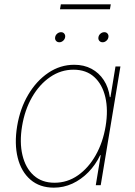

<svg xmlns="http://www.w3.org/2000/svg" viewBox="-20 -844 616 875"><path d="M225.6 11.2Q161.1 11.2 118.9 -25.1Q76.7 -61.5 60.8 -125Q44.9 -188.5 58.1 -269Q71.3 -349.1 108.6 -412.4Q146 -475.6 200.2 -512.2Q254.4 -548.8 318.4 -548.8Q362.8 -548.8 397 -530.5Q431.2 -512.2 452.9 -479Q474.6 -445.8 480.5 -401.4H483.4L506.3 -541H528.8L439 0H416.5L439 -136.7H436.5Q415.5 -92.8 382.8 -59.3Q350.1 -25.9 310.1 -7.3Q270 11.2 225.6 11.2ZM228.5 -11.2Q287.1 -11.2 335.2 -44.9Q383.3 -78.6 416.3 -137Q449.2 -195.3 461.4 -269Q473.6 -343.3 460 -401.4Q446.3 -459.5 409.7 -492.9Q373 -526.4 314.9 -526.4Q257.3 -526.4 208.5 -492.9Q159.7 -459.5 126.2 -401.4Q92.8 -343.3 80.6 -269Q68.4 -195.3 82.3 -137Q96.2 -78.6 133.3 -44.9Q170.4 -11.2 228.5 -11.2ZM447.8 -651.4Q438 -651.4 432.4 -658.2Q426.8 -665 428.7 -674.8Q430.2 -684.1 438 -690.7Q445.8 -697.3 455.6 -697.3Q464.8 -697.3 470.2 -690.7Q475.6 -684.1 474.1 -674.8Q472.7 -665 464.8 -658.2Q457 -651.4 447.8 -651.4ZM250.5 -651.4Q240.7 -651.4 235.1 -658.2Q229.5 -665 231.4 -674.8Q232.9 -684.1 240.7 -690.7Q248.5 -697.3 258.3 -697.3Q267.6 -697.3 272.9 -690.7Q278.3 -684.1 276.9 -674.8Q275.4 -665 267.6 -658.2Q259.8 -651.4 250.5 -651.4ZM484.9 -824.2 481 -801.8H253.4L257.3 -824.2Z"/></svg>

Font: Inter 17pt Thin
Style: Italic
Weight: 250
Italic angle: -9.3988°
Version: Version 4.001;git-66647c0bb